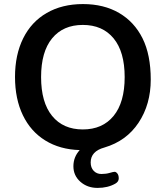

<svg xmlns="http://www.w3.org/2000/svg" viewBox="-20 -734 819 949"><path d="M541.5 -161.1Q596.2 -228 596.2 -353Q596.2 -478 541.5 -544.4Q486.8 -610.8 389.4 -610.8Q292 -610.8 237.5 -544.4Q183.1 -478 183.1 -353Q183.1 -228 237.5 -161.1Q292 -94.2 389.4 -94.2Q486.8 -94.2 541.5 -161.1ZM428.2 68.8Q428.2 94.7 443.1 110.4Q458 126 481 126Q503.9 126 522 120.6Q540 115.2 546.6 115.2Q553.2 115.2 560.1 123.5Q566.9 131.8 566.9 147.9Q566.9 164.1 549.8 173.8Q512.7 194.8 462.2 194.8Q411.6 194.8 377.2 164.3Q342.8 133.8 342.8 87.9Q342.8 42 374 7.8Q275.9 4.9 203.9 -39.6Q131.8 -84 93 -164.6Q54.2 -245.1 54.2 -354Q54.2 -462.9 94.5 -544.4Q134.8 -626 210.9 -669.9Q287.1 -713.9 390.1 -713.9Q493.2 -713.9 568.6 -669.9Q644 -626 684.6 -544.4Q725.1 -462.9 725.1 -340.6Q725.1 -218.3 665 -127.7Q605 -37.1 496.1 -4.9Q428.2 13.7 428.2 68.8Z"/></svg>

Font: Nunito-Bold
Style: Bold
Weight: 700
Designer: Vernon Adams
Foundry: newtypography
Version: Version 3.000